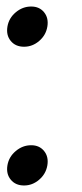

<svg xmlns="http://www.w3.org/2000/svg" viewBox="-20 -566 253 592"><path d="M54.2 5.9Q27.8 5.9 13.2 -12Q-1.5 -29.8 2.9 -56.2Q7.3 -82.5 28.6 -100.3Q49.8 -118.2 76.2 -118.2Q101.6 -118.2 116 -100.3Q130.4 -82.5 126 -56.2Q121.6 -29.8 100.8 -12Q80.1 5.9 54.2 5.9ZM54.2 -421.9Q27.8 -421.9 13.2 -439.7Q-1.5 -457.5 2.9 -483.9Q7.3 -510.3 28.6 -528.1Q49.8 -545.9 76.2 -545.9Q101.6 -545.9 116 -528.1Q130.4 -510.3 126 -483.9Q121.6 -457.5 100.8 -439.7Q80.1 -421.9 54.2 -421.9Z"/></svg>

Font: Poppins
Style: Italic
Weight: 400
Italic angle: -10°
Designer: Ninad Kale (Devanagari), Jonny Pinhorn (Latin)
Foundry: Indian Type Foundry
Version: Version 3.200;PS 1.000;hotconv 16.6.54;makeotf.lib2.5.65590